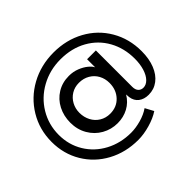

<svg xmlns="http://www.w3.org/2000/svg" viewBox="-190 -954 1360 1360"><g transform="rotate(-45 490.5 -273.5)"><path d="M770 -78Q798 -78 821.5 -102Q845 -126 858.5 -169Q872 -212 872 -267Q872 -372 825.5 -456Q779 -540 693.5 -588Q608 -636 496 -636Q389 -636 300 -587Q211 -538 160 -453Q109 -368 109 -266Q109 -166 158 -85.5Q207 -5 292.5 40.5Q378 86 483 86Q529 86 581.5 71.5Q634 57 673 30L707 93Q664 122 601 140Q538 158 483 158Q357 158 255.5 103Q154 48 96 -49Q38 -146 38 -266Q38 -389 98.5 -489.5Q159 -590 263.5 -647.5Q368 -705 496 -705Q623 -705 725.5 -649Q828 -593 886 -493.5Q944 -394 944 -270Q944 -194 921 -136.5Q898 -79 856.5 -47.5Q815 -16 761 -16Q716 -16 686.5 -38.5Q657 -61 651 -103L649 -131Q619 -81 570.5 -55Q522 -29 463 -29Q400 -29 346 -59.5Q292 -90 260 -145Q228 -200 228 -269Q228 -336 256.5 -391.5Q285 -447 337 -479Q389 -511 455 -511Q498 -511 534.5 -496.5Q571 -482 596 -461.5Q621 -441 630 -422V-503H718V-139Q718 -109 732.5 -93.5Q747 -78 770 -78ZM323 -273Q323 -229 342 -192.5Q361 -156 395.5 -135Q430 -114 473 -114Q540 -114 582 -159Q624 -204 624 -272Q624 -315 605 -350Q586 -385 551 -405.5Q516 -426 471 -426Q428 -426 394.5 -405.5Q361 -385 342 -350Q323 -315 323 -273Z"/></g></svg>

Font: Montserrat
Style: Regular
Weight: 400
Designer: Julieta Ulanovsky
Foundry: Julieta Ulanovsky
Version: Version 6.001